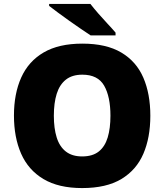

<svg xmlns="http://www.w3.org/2000/svg" viewBox="-20 -947 837 977"><path d="M745 -358Q745 -247 709.5 -164.5Q674 -82 597.5 -36Q521 10 398 10Q278 10 201 -36Q124 -82 87.5 -165Q51 -248 51 -359Q51 -470 88 -552.5Q125 -635 202 -680Q279 -725 399 -725Q521 -725 597.5 -679.5Q674 -634 709.5 -551.5Q745 -469 745 -358ZM254 -358Q254 -294 268.5 -247.5Q283 -201 315 -176Q347 -151 398 -151Q451 -151 482.5 -176Q514 -201 528 -247.5Q542 -294 542 -358Q542 -455 510 -511Q478 -567 399 -567Q347 -567 315 -541.5Q283 -516 268.5 -469.5Q254 -423 254 -358ZM440 -927Q457 -905 480.5 -878Q504 -851 528 -825.5Q552 -800 568 -781V-767H441Q421 -780 392.5 -799.5Q364 -819 333.5 -840.5Q303 -862 275.5 -882.5Q248 -903 230 -917V-927Z"/></svg>

Font: Noto Sans Cham Black
Style: Regular
Weight: 900
Version: Version 2.002